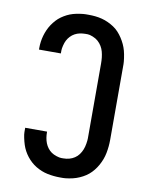

<svg xmlns="http://www.w3.org/2000/svg" viewBox="-85 -804 669 873"><g transform="rotate(10 250.0 -367.5)"><path d="M253 8Q238 8 223.5 6.5Q209 5 194.5 2Q180 -1 166.5 -6.5Q153 -12 140.5 -19.5Q128 -27 117 -37Q106 -47 97 -58.5Q88 -70 81 -83Q74 -96 69.5 -110Q65 -124 61.5 -140.5Q58 -157 58 -167V-187H159V-183Q159 -171 161 -158.5Q163 -146 167.5 -134.5Q172 -123 179.5 -113Q187 -103 197 -96Q207 -89 221 -84.5Q235 -80 243 -80H253Q267 -80 280 -83.5Q293 -87 304.5 -94.5Q316 -102 324 -113Q332 -124 337 -136.5Q342 -149 344.5 -164.5Q347 -180 347 -189V-535Q347 -549 345.5 -562.5Q344 -576 340.5 -589Q337 -602 330 -613.5Q323 -625 313 -634Q303 -643 288 -649Q273 -655 264 -655H253Q241 -655 228.5 -652.5Q216 -650 205 -644Q194 -638 185.5 -629Q177 -620 171.5 -609.5Q166 -599 162.5 -584.5Q159 -570 159 -562V-548H58V-555Q58 -570 60 -584.5Q62 -599 66 -613Q70 -627 76 -640.5Q82 -654 90 -666Q98 -678 108 -689Q118 -700 130 -708.5Q142 -717 155 -723.5Q168 -730 182 -734Q196 -738 213 -740.5Q230 -743 240 -743H253Q268 -743 283.5 -741.5Q299 -740 314.5 -736Q330 -732 344 -725.5Q358 -719 371 -710.5Q384 -702 394.5 -690.5Q405 -679 413.5 -666Q422 -653 428.5 -639Q435 -625 439 -610Q443 -595 445.5 -577Q448 -559 448 -549V-200Q448 -185 446.5 -169.5Q445 -154 442 -138.5Q439 -123 433.5 -108.5Q428 -94 420.5 -80.5Q413 -67 403 -54.5Q393 -42 381.5 -32.5Q370 -23 356 -15.5Q342 -8 327.5 -3Q313 2 295 5Q277 8 267 8Z"/></g></svg>

Font: Iosevka Term Semibold
Style: Regular
Weight: 600
Monospace: yes
Designer: Belleve Invis
Foundry: Belleve Invis
Version: Version 31.4.0